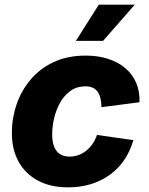

<svg xmlns="http://www.w3.org/2000/svg" viewBox="-20 -784 630 814"><path d="M269 10.3Q194.3 10.3 140.9 -18.3Q87.4 -46.9 58.8 -98.6Q30.3 -150.4 30.3 -220.2Q30.3 -282.7 50.3 -341.3Q70.3 -399.9 109.9 -446.8Q149.4 -493.7 208 -521Q266.6 -548.3 343.8 -548.3Q396 -548.3 438.7 -534.4Q481.4 -520.5 511.7 -494.6Q542 -468.8 557.6 -432.4Q573.2 -396 571.3 -350.6L410.2 -329.6Q409.7 -350.6 406 -366.7Q402.3 -382.8 394.5 -394.3Q386.7 -405.8 373.8 -411.9Q360.8 -418 342.3 -418Q305.2 -418 278.3 -398.4Q251.5 -378.9 234.4 -347.9Q217.3 -316.9 209.2 -281.5Q201.2 -246.1 201.2 -213.9Q201.2 -184.6 209 -163.6Q216.8 -142.6 233.2 -131.3Q249.5 -120.1 274.9 -120.1Q294.4 -120.1 312.3 -126.5Q330.1 -132.8 345.2 -144.8Q360.4 -156.7 372.1 -173.8Q383.8 -190.9 391.1 -211.9L545.4 -189.9Q532.2 -143.6 507.3 -106.7Q482.4 -69.8 446.8 -43.7Q411.1 -17.6 366.5 -3.7Q321.8 10.3 269 10.3ZM301.8 -610.8 398.9 -764.2H551.3L417 -610.8Z"/></svg>

Font: Inter 17pt ExtraBold
Style: Italic
Weight: 800
Italic angle: -9.3988°
Version: Version 4.001;git-66647c0bb